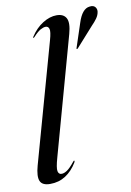

<svg xmlns="http://www.w3.org/2000/svg" viewBox="-85 -792 582 854"><g transform="rotate(-10 206.0 -365.5)"><path d="M270.5 -633.5 123 -102.5Q110 -57 113 -42Q116 -27 129.5 -27Q140.5 -27 154.2 -36Q168 -45 188.5 -70.5Q192.5 -76 194.5 -75Q197.5 -74 193.5 -66.5Q172 -31 141.5 -11.2Q111 8.5 72 8.5Q36 8.5 26.8 -13Q17.5 -34.5 30.5 -81.5L181.5 -621.5Q192 -658.5 188.2 -671Q184.5 -683.5 172.5 -683.5Q162.5 -683.5 149.2 -676.2Q136 -669 116.5 -648Q113 -643.5 110.5 -644.5Q108 -645 111.5 -650Q135 -686 166.8 -705.8Q198.5 -725.5 229 -725.5Q261 -725.5 272.5 -703.8Q284 -682 270.5 -633.5ZM327.5 -675Q346.5 -734.5 380.5 -738Q397.5 -740.5 405.5 -731.5Q413.5 -722.5 412 -710Q410 -694.5 400 -680.5Q390 -666.5 377 -653.5L297 -564Q294.5 -561 291.5 -562Q290.5 -562.5 292 -567.5Z"/></g></svg>

Font: Fraunces 144pt S000
Style: Italic
Weight: 400
Italic angle: -16°
Version: Version 1.000; ttfautohint (v1.8.3)